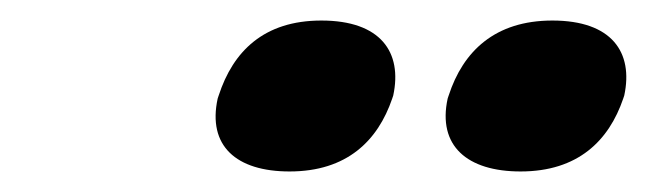

<svg xmlns="http://www.w3.org/2000/svg" viewBox="-20 -718 630 187"><path d="M193 -625 192 -622C182 -576 210 -551 262 -551C318 -551 348 -581 362 -622L363 -625C372 -667 351 -698 293 -698C237 -698 207 -668 193 -625ZM416 -622C406 -576 435 -551 487 -551C543 -551 573 -581 587 -622L588 -625C597 -667 576 -698 518 -698C462 -698 431 -668 417 -625Z"/></svg>

Font: LT Wave Black
Style: Italic
Weight: 900
Designer: Daniel Lyons
Version: Version 2.5 (Glyphs App)